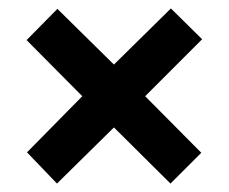

<svg xmlns="http://www.w3.org/2000/svg" viewBox="-20 -581 543 455"><path d="M385 -561 250 -428 116 -560 43 -486 175 -353 44 -220 115 -146 250 -279 384 -146 457 -219 324 -353 459 -488Z"/></svg>

Font: Noto Sans Arabic UI Cn
Style: Bold
Weight: 700
Width: 3
Designer: Monotype Design Team, Nadine Chahine and Nizar Qandah
Foundry: Monotype Imaging Inc.
Version: Version 2.010